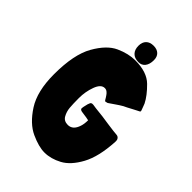

<svg xmlns="http://www.w3.org/2000/svg" viewBox="-247 -962 1087 1087"><g transform="rotate(45 296.0 -418.5)"><path d="M41 -338Q41 -496 89 -580.5Q137 -665 197 -692Q257 -719 311 -719Q405 -719 452.5 -672Q500 -625 521 -583Q525 -573 529 -562Q533 -551 536 -543Q537 -541 537 -538Q537 -535 534.5 -533Q532 -531 528 -529.5Q524 -528 519 -525L496 -513Q461 -494 447 -488Q425 -475 411 -465L392 -452Q386 -447 373 -439Q369 -436 365 -436Q359 -434 357 -434Q352 -434 348.5 -441Q345 -448 342 -452Q340 -455 334 -464Q328 -473 319.5 -479.5Q311 -486 300 -486Q270 -486 253 -439.5Q236 -393 236 -342Q236 -295 238.5 -266.5Q241 -238 254.5 -214Q268 -190 299 -190Q339 -190 355 -240Q362 -261 362 -290L342 -294Q318 -298 307 -299Q288 -301 288 -313Q288 -320 296 -352Q301 -368 306 -371Q311 -374 321 -373Q326 -372 344.5 -369.5Q363 -367 403 -363L458 -355Q514 -347 533 -346Q550 -345 556 -328Q558 -318 557 -311Q550 -187 510.5 -114.5Q471 -42 419 -14Q367 14 316 14Q270 14 206.5 -15Q143 -44 92 -123Q41 -202 41 -338ZM265 -790Q265 -819 281 -835Q297 -851 326 -851Q354 -851 369.5 -836Q385 -821 385 -794Q385 -761 370.5 -742.5Q356 -724 331 -724Q299 -724 282 -741.5Q265 -759 265 -790Z"/></g></svg>

Font: Barriecito
Style: Regular
Weight: 400
Designer: Pablo Cosgaya & Sergio Jiménez
Foundry: Pablo Cosgaya & Sergio Jiménez
Version: Version 1.001